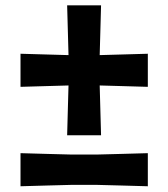

<svg xmlns="http://www.w3.org/2000/svg" viewBox="-20 -676 615 702"><path d="M225.5 -181.5Q227 -231.5 228.2 -281Q229.5 -330.5 230.5 -363.5Q196 -362.5 149 -361.2Q102 -360 55 -358.5V-479.5Q102 -478 149 -476.8Q196 -475.5 230.5 -474.5Q229.5 -509.5 228.2 -558.5Q227 -607.5 225.5 -656.5H349.5Q348 -606.5 346.8 -557Q345.5 -507.5 344.5 -474.5Q379 -475.5 426.2 -476.8Q473.5 -478 520.5 -479.5V-358.5Q473.5 -360 426.2 -361.2Q379 -362.5 344.5 -363.5Q345.5 -329 346.8 -279.8Q348 -230.5 349.5 -181.5ZM55 5V-116Q105 -114.5 154.8 -113.2Q204.5 -112 239 -111H336Q370.5 -112 420.5 -113.2Q470.5 -114.5 520.5 -116V5Q470.5 3.5 420.5 2.2Q370.5 1 336 0H239Q204.5 1 154.8 2.2Q105 3.5 55 5Z"/></svg>

Font: Commissioner Loud SemiBold
Style: Regular
Weight: 600
Designer: Kostas Bartsokas
Foundry: Kostas Bartsokas
Version: Version 1.000; ttfautohint (v1.8.3)